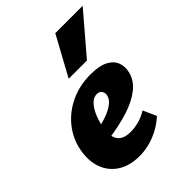

<svg xmlns="http://www.w3.org/2000/svg" viewBox="-206 -824 952 952"><g transform="rotate(-45 270.0 -347.5)"><path d="M214 16Q143 16 97 -14.5Q51 -45 33 -96.5Q15 -148 27 -212Q40 -280 82 -332Q124 -384 187 -413.5Q250 -443 326 -443Q388 -443 422 -425Q456 -407 466.5 -377.5Q477 -348 469 -315Q458 -269 417 -236.5Q376 -204 312 -183.5Q248 -163 167 -152L150 -223Q184 -228 219.5 -239.5Q255 -251 280.5 -269Q306 -287 311 -309Q314 -320 311 -330Q308 -340 300 -346Q292 -352 279 -352Q258 -352 240 -334.5Q222 -317 208.5 -288Q195 -259 187 -221Q180 -186 184 -158.5Q188 -131 207.5 -115.5Q227 -100 267 -100Q294 -100 324 -108Q354 -116 383 -134L414 -64Q379 -33 343 -15.5Q307 2 274.5 9Q242 16 214 16ZM235 -504 348 -711H540L363 -504Z"/></g></svg>

Font: Ysabeau Infant Black
Style: Italic
Weight: 900
Italic angle: -12°
Designer: Christian Thalmann (Catharsis Fonts)
Version: Version 2.001;gftools[0.9.30]; featfreeze: ss01,ss02,lnum